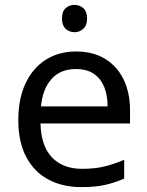

<svg xmlns="http://www.w3.org/2000/svg" viewBox="-20 -757 604 787"><path d="M292 -546Q361 -546 410.5 -516Q460 -486 486.5 -431.5Q513 -377 513 -304V-251H146Q148 -160 192.5 -112.5Q237 -65 317 -65Q368 -65 407.5 -74.5Q447 -84 489 -102V-25Q448 -7 408 1.5Q368 10 313 10Q237 10 178.5 -21Q120 -52 87.5 -113.5Q55 -175 55 -264Q55 -352 84.5 -415Q114 -478 167.5 -512Q221 -546 292 -546ZM291 -474Q228 -474 191.5 -433.5Q155 -393 148 -321H421Q421 -367 407 -401Q393 -435 364.5 -454.5Q336 -474 291 -474ZM286 -737Q306 -737 321.5 -723.5Q337 -710 337 -681Q337 -653 321.5 -639Q306 -625 286 -625Q264 -625 249 -639Q234 -653 234 -681Q234 -710 249 -723.5Q264 -737 286 -737Z"/></svg>

Font: Noto Sans Thai
Style: Regular
Weight: 400
Designer: Monotype Design Team
Foundry: Monotype Imaging Inc.
Version: Version 2.001